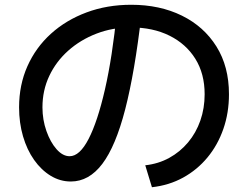

<svg xmlns="http://www.w3.org/2000/svg" viewBox="-20 -758 1040 805"><path d="M589 -65Q644 -71 689.5 -96Q735 -121 768.5 -161Q802 -201 820 -252.5Q838 -304 838 -363Q838 -449 799 -511.5Q760 -574 690.5 -608.5Q621 -643 529 -643Q452 -643 384.5 -617Q317 -591 266 -545.5Q215 -500 186.5 -439.5Q158 -379 158 -308Q158 -256 174.5 -209Q191 -162 217 -132.5Q243 -103 272 -103Q314 -103 351.5 -175.5Q389 -248 420 -383Q451 -518 470 -708L573 -697Q545 -455 505 -300Q465 -145 409 -71Q353 3 277 3Q232 3 192.5 -21Q153 -45 123 -87.5Q93 -130 76.5 -186.5Q60 -243 60 -308Q60 -402 95 -480.5Q130 -559 193.5 -616.5Q257 -674 343 -706Q429 -738 530 -738Q650 -738 742.5 -692.5Q835 -647 887.5 -563Q940 -479 940 -363Q940 -285 916.5 -217.5Q893 -150 850 -98Q807 -46 748 -13.5Q689 19 617 27Z"/></svg>

Font: M PLUS 1 Code Medium
Style: Regular
Weight: 500
Designer: Coji Morishita
Foundry: UNDERFOREST DESIGN
Version: Version 1.002